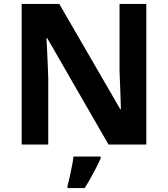

<svg xmlns="http://www.w3.org/2000/svg" viewBox="-20 -734 853 975"><path d="M723 0H531L220 -540H216Q218 -506 219.5 -472Q221 -438 222.5 -404Q224 -370 225 -336V0H90V-714H281L591 -179H594Q593 -212 592 -245Q591 -278 589.5 -310.5Q588 -343 587 -376V-714H723ZM491 71Q481 93 468.5 117.5Q456 142 441.5 168Q427 194 410 221H323V208Q329 188 334.5 162Q340 136 345.5 109Q351 82 353 61H491Z"/></svg>

Font: Noto Sans Armenian
Style: Regular
Weight: 400
Designer: Monotype Design Team
Foundry: Monotype Imaging Inc.
Version: Version 2.007